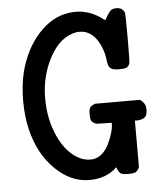

<svg xmlns="http://www.w3.org/2000/svg" viewBox="-48 -665 622 720"><g transform="rotate(-5 262.5 -305.5)"><path d="M364 -28Q325 11 260 11Q190 11 131.5 -46.5Q73 -104 50 -197Q38 -248 38 -306Q38 -363 50 -414Q72 -499 122.5 -555Q173 -611 237 -620Q253 -622 261 -622Q318 -622 365 -585L371 -581Q372 -581 380 -596Q390 -612 396.5 -617Q403 -622 417 -622Q439 -622 447 -603Q449 -598 449 -508Q449 -417 447 -412Q443 -400 435 -396.5Q427 -393 407 -393Q382 -393 374 -401Q366 -408 364 -426Q361 -459 347 -489Q320 -546 271 -546Q263 -546 258 -545Q198 -534 159.5 -463.5Q121 -393 121 -308Q121 -229 150.5 -164.5Q180 -100 229 -75Q249 -65 271 -65Q314 -65 340 -116Q362 -162 362 -195Q362 -196 333 -196L304 -197Q291 -202 286.5 -208.5Q282 -215 282 -234Q282 -253 286 -259Q290 -265 304 -272H474Q496 -259 496 -234Q496 -214 488 -206Q480 -198 461 -196H449V-21Q442 -7 435 -3Q428 1 407 1Q384 1 377.5 -4.5Q371 -10 364 -28Z"/></g></svg>

Font: KaTeX_Typewriter
Style: Regular
Weight: 400
Version: Version 1.1; ttfautohint (v1.3)